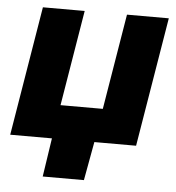

<svg xmlns="http://www.w3.org/2000/svg" viewBox="-50 -569 707 773"><g transform="rotate(5 303.5 -182.5)"><path d="M5.9 0 92.3 -522.5H261.2L197.3 -136.2H368.2L432.1 -522.5H601.1L514.6 0ZM150.9 156.2 179.2 -31.2H351.6L317.4 156.2Z"/></g></svg>

Font: Inter 28pt ExtraBold
Style: Italic
Weight: 800
Italic angle: -9.3988°
Designer: Rasmus Andersson
Foundry: rsms
Version: Version 4.001;git-66647c0bb